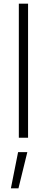

<svg xmlns="http://www.w3.org/2000/svg" viewBox="-20 -746 254 1040"><path d="M39 0ZM82 -726H132V0H82ZM78 78H128L80 274H39Z"/></svg>

Font: Cairo Light
Style: Regular
Weight: 300
Designer: Mohamed Gaber, the designers of Titillium
Foundry: Kief Type Foundry
Version: Version 2.009; ttfautohint (v1.5.33-1714) -l 8 -r 50 -G 200 